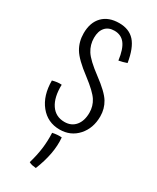

<svg xmlns="http://www.w3.org/2000/svg" viewBox="-208 -618 768 939"><g transform="rotate(30 176.0 -148.0)"><path d="M206 -280Q275 -229 296.5 -193.5Q318 -158 318 -115Q318 -48 278.5 -4Q239 40 177 40Q109 40 67 -12Q25 -64 25 -149Q40 -153 52 -154.5Q64 -156 77 -155Q75 -84 102 -44Q129 -4 179 -4Q218 -4 240.5 -31Q263 -58 263 -104Q263 -141 243.5 -171.5Q224 -202 161 -250Q89 -304 66.5 -342Q44 -380 44 -427Q44 -488 77.5 -522.5Q111 -557 171 -557Q227 -557 258.5 -522Q290 -487 303 -408Q292 -404 280.5 -401Q269 -398 258 -396Q250 -457 228.5 -485Q207 -513 169 -513Q136 -513 117.5 -492Q99 -471 99 -433Q99 -394 119.5 -361.5Q140 -329 206 -280ZM154 72Q168 69 180.5 68Q193 67 206 68Q210 112 201 160.5Q192 209 171 261Q159 260 149.5 258Q140 256 131 251Q145 203 150.5 160.5Q156 118 154 72Z"/></g></svg>

Font: Atma Light
Style: Regular
Weight: 300
Designer: Gregori Vincens, Jeremie Hornus, Riccardo Olocco, Yoann Minet.
Foundry: black foundry
Version: Version 1.102;PS 1.100;hotconv 1.0.86;makeotf.lib2.5.63406